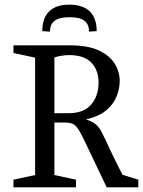

<svg xmlns="http://www.w3.org/2000/svg" viewBox="-20 -806 615 826"><path d="M38 0V-33L131 -53V-558L38 -578V-611H281Q358 -611 405 -589Q452 -567 473.5 -532Q495 -497 495 -457Q495 -427 482.5 -393.5Q470 -360 439 -333Q408 -306 350 -292Q376 -284 391 -272Q406 -260 418.5 -235.5Q431 -211 451 -167.5Q471 -124 507 -54L575 -33V0H439Q399 -83 374.5 -135.5Q350 -188 335 -218Q320 -248 309 -260.5Q298 -273 285 -276Q272 -279 252 -279H214V-53L307 -33V0ZM214 -319H275Q340 -319 372 -356Q404 -393 404 -451Q404 -504 373 -536.5Q342 -569 277 -569Q263 -569 246.5 -566.5Q230 -564 214 -559ZM195 -670 162 -672Q162 -728 191.5 -757Q221 -786 278 -786Q336 -786 366 -757Q396 -728 396 -672L363 -670Q363 -702 343 -717Q323 -732 279 -732Q236 -732 215.5 -717Q195 -702 195 -670Z"/></svg>

Font: Manuale
Style: Regular
Weight: 400
Designer: Eduardo Tunni / Pablo Cosgaya
Foundry: Eduardo Tunni / Pablo Cosgaya
Version: Version 1.002